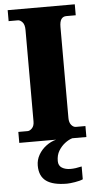

<svg xmlns="http://www.w3.org/2000/svg" viewBox="-62 -751 525 1029"><g transform="rotate(-5 200.0 -237.0)"><path d="M20 0V-59H70Q82 -59 94 -71.5Q106 -84 106 -108V-600Q106 -629 94 -642Q82 -655 70 -655H20V-714H381V-655H330Q313 -655 303.5 -642Q294 -629 294 -599V-110Q294 -86 305 -72.5Q316 -59 330 -59H381V0ZM256 240Q181 240 144.5 213.5Q108 187 108 130Q108 99 123.5 72Q139 45 164.5 26Q190 7 218 0H305Q285 6 265 21.5Q245 37 231 60Q217 83 217 115Q217 140 235.5 151.5Q254 163 282 163Q295 163 310 161Q325 159 342 155V224Q327 231 299 235.5Q271 240 256 240Z"/></g></svg>

Font: Noto Serif Thai SemiCondensed Black
Style: Regular
Weight: 900
Width: 4
Designer: Monotype Design Team
Foundry: Monotype Imaging Inc.
Version: Version 2.002; ttfautohint (v1.8.4.7-5d5b)